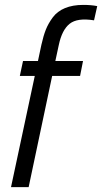

<svg xmlns="http://www.w3.org/2000/svg" viewBox="-20 -764 417 784"><path d="M320 -744Q353 -744 377 -739L364 -681Q296 -692 264.5 -667Q233 -642 220 -580L206 -515H319L307 -454H193L97 0H25L122 -454H61L74 -515H135L149 -581Q157 -617 167 -642.5Q177 -668 195.5 -693Q214 -718 245.5 -731Q277 -744 320 -744Z"/></svg>

Font: Nacelle Light
Style: Italic
Weight: 300
Italic angle: -12°
Designer: Sora Sagano
Foundry: Sora Sagano
Version: Version 1.000;FEAKit 1.0